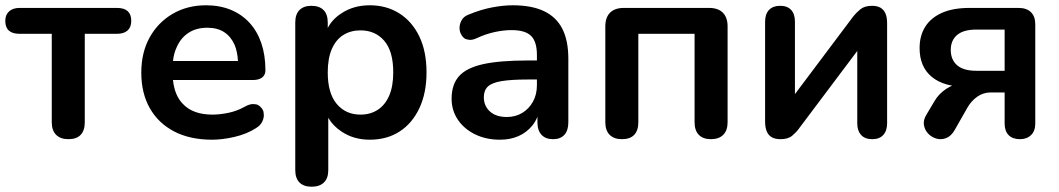

<svg xmlns="http://www.w3.org/2000/svg" viewBox="-22 -519 4011 727"><path d="M237 8Q207 8 190.5 -8.5Q174 -25 174 -56V-391H52Q-2 -391 -2 -440Q-2 -463 12.5 -476Q27 -489 52 -489H421Q475 -489 475 -440Q475 -416 461 -403.5Q447 -391 421 -391H299V-56Q299 -25 283.5 -8.5Q268 8 237 8Z M781 10Q698 10 638 -21Q578 -52 545.5 -109Q513 -166 513 -244Q513 -320 544.5 -377Q576 -434 631.5 -466.5Q687 -499 758 -499Q810 -499 851.5 -482Q893 -465 922.5 -433Q952 -401 967.5 -355.5Q983 -310 983 -253Q983 -235 970.5 -225.5Q958 -216 935 -216H633Q639 -158 670 -126Q708 -85 783 -85Q809 -85 841.5 -91.5Q874 -98 903 -114Q922 -125 936 -125Q938 -125 947 -124Q956 -123 965.5 -113Q975 -103 976 -94Q977 -85 977 -82Q977 -71 970.5 -57.5Q964 -44 946 -33Q911 -11 865.5 -0.5Q820 10 781 10ZM866 -350Q852 -381 826.5 -397.5Q801 -414 763 -414Q721 -414 691.5 -394.5Q662 -375 647 -340Q636 -317 633 -288H879Q877 -324 866 -350Z M1343 -85Q1380 -85 1408 -103Q1436 -121 1451.5 -156.5Q1467 -192 1467 -245Q1467 -325 1433 -364.5Q1399 -404 1343 -404Q1306 -404 1278 -386.5Q1250 -369 1234.5 -333.5Q1219 -298 1219 -245Q1219 -166 1253 -125.5Q1287 -85 1343 -85ZM1158 188Q1128 188 1112 172Q1096 156 1096 125V-434Q1096 -465 1112 -481Q1128 -497 1157 -497Q1187 -497 1203 -481Q1219 -465 1219 -434V-413Q1236 -446 1270 -468Q1316 -499 1378 -499Q1442 -499 1490.5 -468Q1539 -437 1566 -380.5Q1593 -324 1593 -245Q1593 -167 1566 -109.5Q1539 -52 1491 -21Q1443 10 1378 10Q1317 10 1271 -21Q1239 -42 1221 -73V125Q1221 156 1204.5 172Q1188 188 1158 188Z M1871 10Q1818 10 1776.5 -10.5Q1735 -31 1711.5 -66Q1688 -101 1688 -145Q1688 -199 1716 -230.5Q1744 -262 1807 -276Q1870 -290 1976 -290H2011V-311Q2011 -361 1989 -383Q1967 -405 1915 -405Q1886 -405 1852.5 -398Q1819 -391 1782 -374Q1769 -368 1758 -368Q1753 -368 1743.5 -370.5Q1734 -373 1726 -385.5Q1718 -398 1718 -413Q1718 -428 1726 -442.5Q1734 -457 1753 -464Q1799 -483 1841.5 -491Q1884 -499 1919 -499Q1991 -499 2037.5 -477Q2084 -455 2107 -410.5Q2130 -366 2130 -296V-56Q2130 -25 2115 -8.5Q2100 8 2072 8Q2044 8 2028.5 -8.5Q2013 -25 2013 -56V-77Q2006 -59 1994 -44Q1973 -18 1942 -4Q1911 10 1871 10ZM1878 -212Q1841 -206 1825.5 -191.5Q1810 -177 1810 -151Q1810 -118 1833 -97Q1856 -76 1897 -76Q1930 -76 1955.5 -91.5Q1981 -107 1996 -134Q2011 -161 2011 -196V-218H1977Q1915 -218 1878 -212Z M2333 8Q2303 8 2286.5 -8.5Q2270 -25 2270 -56V-419Q2270 -453 2288 -471Q2306 -489 2340 -489H2663Q2697 -489 2715 -471Q2733 -453 2733 -419V-56Q2733 -25 2716.5 -8.5Q2700 8 2670 8Q2640 8 2624 -8.5Q2608 -25 2608 -56V-391H2395V-56Q2395 -25 2379.5 -8.5Q2364 8 2333 8Z M2933 8Q2914 8 2901 1Q2888 -6 2881.5 -21Q2875 -36 2875 -59V-437Q2875 -466 2890 -481.5Q2905 -497 2932 -497Q2959 -497 2973.5 -481.5Q2988 -466 2988 -437V-128H2962L3209 -457Q3220 -471 3236 -484Q3252 -497 3280 -497Q3299 -497 3311.5 -490Q3324 -483 3330.5 -468.5Q3337 -454 3337 -431V-52Q3337 -24 3322.5 -8Q3308 8 3281 8Q3253 8 3238.5 -8Q3224 -24 3224 -52V-362H3251L3003 -32Q2993 -18 2977.5 -5Q2962 8 2933 8Z M3840 8Q3812 8 3797 -7.5Q3782 -23 3782 -51V-169H3730Q3701 -169 3678.5 -153Q3656 -137 3642 -113L3593 -27Q3580 -4 3561.5 3.5Q3543 11 3524.5 6Q3506 1 3493 -12.5Q3480 -26 3476.5 -45Q3473 -64 3486 -85L3517 -137Q3532 -163 3560 -182Q3588 -201 3618 -201H3638V-190Q3552 -190 3506 -228Q3460 -266 3460 -337Q3460 -384 3481.5 -418Q3503 -452 3545 -470.5Q3587 -489 3649 -489H3835Q3865 -489 3881.5 -473Q3898 -457 3898 -427V-51Q3898 -23 3882 -7.5Q3866 8 3840 8ZM3675 -251H3782V-407H3675Q3626 -407 3602 -386.5Q3578 -366 3578 -330Q3578 -293 3602 -272Q3626 -251 3675 -251Z"/></svg>

Font: Nunito
Style: Bold
Weight: 700
Designer: Vernon Adams
Foundry: Vernon Adams
Version: Version 3.602